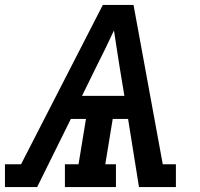

<svg xmlns="http://www.w3.org/2000/svg" viewBox="-37 -755 807 775"><path d="M-17 0V-92H48L378 -735H502L620 -92H673V0H524L480 -275H418L388 -92H431V0H225V-92H280L310 -275H249L113 0ZM294 -368H465L445 -490Q440 -525 434 -560.5Q428 -596 423 -632Q406 -596 389 -560.5Q372 -525 354 -490Z"/></svg>

Font: Iosevka Etoile SmBdObl
Style: Regular
Weight: 600
Italic angle: -9°
Designer: Belleve Invis
Foundry: Belleve Invis
Version: Version 15.5.2; ttfautohint (v1.8.4)